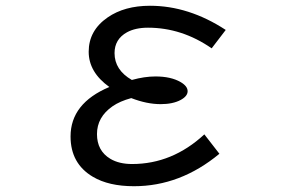

<svg xmlns="http://www.w3.org/2000/svg" viewBox="-20 -603 1040 667"><path d="M742.2 -68.8Q606.4 43.9 445.3 43.9Q357.9 43.9 302.7 11.2Q225.1 -34.7 225.1 -128.9Q225.1 -244.1 359.9 -300.8Q288.1 -352.1 288.1 -423.3Q288.1 -497.1 354 -542.5Q412.6 -583 501 -583Q635.7 -583 764.2 -499L715.3 -435.1Q611.8 -506.8 494.1 -506.8Q450.2 -506.8 420.9 -490.7Q377.9 -466.8 377.9 -418.5Q377.9 -359.9 438 -325.2Q481.9 -337.4 520 -337.4Q573.7 -337.4 607.4 -317.9Q631.8 -303.7 631.8 -286.1Q631.8 -269 607.9 -255.9Q580.6 -241.2 538.1 -241.2Q490.2 -241.2 436 -262.2Q396.5 -251.5 371.1 -233.9Q316.9 -196.3 316.9 -137.2Q316.9 -79.1 363.3 -51.3Q393.6 -33.2 439 -33.2Q578.6 -33.2 689.9 -136.2Z"/></svg>

Font: FORM UDPGothic
Style: Regular
Weight: 400
Foundry: Pronama LLC
Version: Version 1.05101